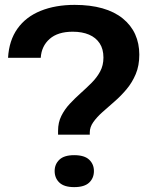

<svg xmlns="http://www.w3.org/2000/svg" viewBox="-20 -758 611 787"><path d="M218 -206V-222Q218 -256 231.5 -283Q245 -310 266 -332.5Q287 -355 310.5 -376Q334 -397 355.5 -418.5Q377 -440 390.5 -465Q404 -490 404 -522Q404 -557 388.5 -580.5Q373 -604 345 -616Q317 -628 278 -628Q217 -628 183.5 -598.5Q150 -569 147 -521H13Q17 -592 51.5 -640.5Q86 -689 146.5 -713.5Q207 -738 286 -738Q350 -738 399.5 -724Q449 -710 483 -682.5Q517 -655 534 -617.5Q551 -580 551 -534Q551 -489 536.5 -454.5Q522 -420 499 -392.5Q476 -365 449.5 -342Q423 -319 400 -298.5Q377 -278 362.5 -257.5Q348 -237 348 -215V-206ZM284 9Q243 9 223.5 -9.5Q204 -28 204 -57Q204 -85 223.5 -103.5Q243 -122 284 -122Q326 -122 345.5 -103.5Q365 -85 365 -57Q365 -28 345.5 -9.5Q326 9 284 9Z"/></svg>

Font: Mona Sans Expanded SemiBold
Style: Regular
Weight: 600
Width: 7
Designer: Deni Anggara
Foundry: GitHub
Version: Version 2.000